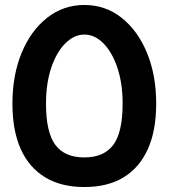

<svg xmlns="http://www.w3.org/2000/svg" viewBox="-20 -752 678 772"><path d="M319 0Q226 0 161.5 -39Q97 -78 63.5 -152.5Q30 -227 30 -335Q30 -450 67 -539.5Q104 -629 169.5 -680.5Q235 -732 319 -732Q404 -732 469 -680.5Q534 -629 571 -539.5Q608 -450 608 -335Q608 -227 574.5 -152.5Q541 -78 477 -39Q413 0 319 0ZM319 -119Q398 -119 435.5 -169.5Q473 -220 473 -335Q473 -417 452 -479.5Q431 -542 396 -577.5Q361 -613 319 -613Q278 -613 242.5 -577.5Q207 -542 186 -479.5Q165 -417 165 -335Q165 -220 202.5 -169.5Q240 -119 319 -119Z"/></svg>

Font: Fustat ExtraBold
Style: Regular
Weight: 800
Designer: Mohamed Gaber, Khaled Hosny, Laura Garcia Mut
Foundry: Kief Type Foundry, Alif Type Foundry, Hard Type Foundry
Version: Version 1.007